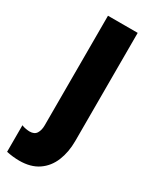

<svg xmlns="http://www.w3.org/2000/svg" viewBox="-222 -584 683 853"><g transform="rotate(30 120.0 -157.5)"><path d="M41 219.7Q25.9 219.7 8.1 217.8Q-9.8 215.8 -24.9 212.4V76.2Q-15.1 80.6 -2.9 82.5Q9.3 84.5 16.1 84.5Q41 84.5 51 68.1Q61 51.8 61 27.3V-535.2H213.4V19.5Q213.4 76.7 194.8 122.1Q176.3 167.5 137.9 193.6Q99.6 219.7 41 219.7Z"/></g></svg>

Font: Reddit Sans Condensed ExtraBold
Style: Regular
Weight: 800
Designer: Stephen Hutchings
Foundry: Reddit
Version: Version 1.014